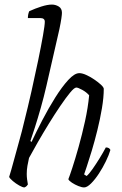

<svg xmlns="http://www.w3.org/2000/svg" viewBox="-20 -820 532 840"><path d="M87 0Q79 0 64 -8.5Q49 -17 36 -28Q23 -39 20 -46Q28 -71 39.5 -114Q51 -157 64 -203Q77 -249 85 -284Q102 -351 118 -422Q134 -493 147 -556Q160 -619 168 -664.5Q176 -710 176 -725Q176 -741 156 -741H102Q102 -758 108 -771Q134 -783 161 -791.5Q188 -800 207 -800Q223 -800 237 -791.5Q251 -783 251 -764Q251 -757 248.5 -739.5Q246 -722 240 -693L183 -444Q172 -396 158.5 -348.5Q145 -301 132.5 -262Q120 -223 113 -203L118 -199Q138 -242 165 -294Q192 -346 221.5 -393Q251 -440 278.5 -470Q306 -500 327 -500Q340 -500 357.5 -492Q375 -484 392 -472.5Q409 -461 421 -450Q433 -439 434 -432Q434 -394 426 -346.5Q418 -299 406 -250.5Q394 -202 381.5 -160.5Q369 -119 359.5 -91Q350 -63 348 -57L359 -50Q369 -58 384.5 -80Q400 -102 416 -128Q432 -154 443 -175Q458 -175 463 -164Q457 -143 443.5 -115Q430 -87 413 -61Q396 -35 378.5 -17.5Q361 0 348 0Q338 0 323 -6Q308 -12 295 -20.5Q282 -29 279 -36Q284 -48 296.5 -86Q309 -124 324 -177.5Q339 -231 352 -290Q365 -349 370 -403Q358 -417 339.5 -427Q321 -437 314 -437Q305 -437 286.5 -414.5Q268 -392 243.5 -356Q219 -320 193.5 -278.5Q168 -237 145 -197Q122 -157 107 -129Q103 -112 100 -94.5Q97 -77 97 -59Q97 -47 98.5 -35.5Q100 -24 102 -13Q100 -10 97 -6.5Q94 -3 87 0Z"/></svg>

Font: Texturina 72pt 72pt ExtraLight
Style: Italic
Weight: 200
Italic angle: -11°
Designer: Guillermo Torres Carreño
Foundry: Omnibus-Type
Version: Version 1.002; ttfautohint (v1.8.3)